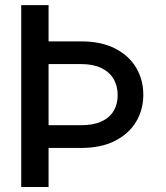

<svg xmlns="http://www.w3.org/2000/svg" viewBox="-20 -748 662 768"><path d="M64.9 -727.5H174.3V0H64.9ZM116.2 -582.5H304.2Q384.8 -582.5 440.4 -554Q496.1 -525.4 524.7 -477.1Q553.2 -428.7 553.2 -369.1Q553.2 -309.6 524.7 -261.5Q496.1 -213.4 440.4 -184.8Q384.8 -156.2 304.2 -156.2H116.2V-247.1H304.2Q352.5 -247.1 385 -261.7Q417.5 -276.4 434.1 -303.5Q450.7 -330.6 450.7 -367.2Q450.7 -404.8 434.1 -432.6Q417.5 -460.4 385 -476.1Q352.5 -491.7 304.2 -491.7H116.2Z"/></svg>

Font: Inter 28pt Medium
Style: Regular
Weight: 500
Designer: Rasmus Andersson
Foundry: rsms
Version: Version 4.001;git-66647c0bb